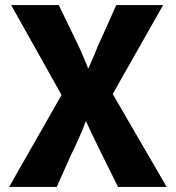

<svg xmlns="http://www.w3.org/2000/svg" viewBox="-20 -710 694 758"><path d="M382 -101 342 -183 320 -230H318Q307 -197 273 -124L262 -102L204 28H16L223 -335L24 -690H212L275 -560Q302 -506 327 -442H330L353 -495Q367 -533 381 -560L439 -690H624L425 -339L638 28H446Z"/></svg>

Font: BM Euljiro oraeorae
Style: Regular
Weight: 400
Designer: Bongjin Kim; Bomjun Kim; Myungsoo Han; Hyesun Chae; Mikyoung Jeong; Wujin Sim; Minjae Kang; Suwha Jang;
Foundry: Sandoll Inc.
Version: Version 1.000;hotconv 1.0.109;makeexe 2.5.65596